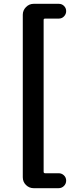

<svg xmlns="http://www.w3.org/2000/svg" viewBox="-20 -822 418 1016"><path d="M158.2 173.8Q134.8 173.8 117.7 157.2Q100.6 140.6 100.6 116.2V-744.1Q100.6 -767.6 117.7 -784.7Q134.8 -801.8 158.2 -801.8H291Q307.6 -801.8 318.8 -790.5Q330.1 -779.3 330.1 -763.2Q330.1 -747.1 318.8 -735.4Q307.6 -723.6 291 -723.6H218.8Q210.9 -723.6 210.9 -716.8V86.9Q210.9 94.7 218.8 94.7H290Q306.6 94.7 318.4 106Q330.1 117.2 330.1 133.8Q330.1 150.4 318.4 162.1Q306.6 173.8 290 173.8Z"/></svg>

Font: Gen Jyuu Gothic Bold
Style: Bold
Weight: 700
Designer: [Source Han Sans]
Ryoko NISHIZUKA  (kana & ideographs); Paul D. Hunt (Latin, Greek & Cyrillic); Wenlong ZHANG  (bopomofo
Version: Version 1.002.20150607